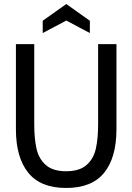

<svg xmlns="http://www.w3.org/2000/svg" viewBox="-20 -919 657 953"><path d="M59 -277V-700H150V-303Q150 -230 161.5 -180Q173 -130 208 -99.5Q243 -69 308 -69Q374 -69 409 -99.5Q444 -130 455.5 -180Q467 -230 467 -303V-700H558V-277Q558 -137 497 -61.5Q436 14 308 14Q181 14 120 -62Q59 -138 59 -277ZM192 -816 309 -899 426 -816V-755L309 -817L192 -755Z"/></svg>

Font: Cabin Condensed
Style: Regular
Weight: 400
Width: 3
Designer: Pablo Impallari
Foundry: Pablo Impallari. http://www.impallari.com Igino Marini. http://www.ikern.com
Version: Version 2.200